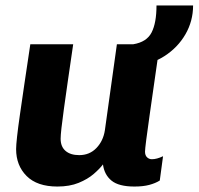

<svg xmlns="http://www.w3.org/2000/svg" viewBox="-20 -673 727 703"><path d="M190 10Q116 10 77.5 -28.5Q39 -67 39 -127Q39 -141 42.5 -173Q46 -205 53 -253.5Q60 -302 69.5 -367Q79 -432 91 -511H248Q237 -436 228.5 -377Q220 -318 214 -274.5Q208 -231 205 -204Q202 -177 202 -165Q202 -136 220 -120.5Q238 -105 270 -105Q308 -105 333 -131Q358 -157 364 -196L408 -511H565Q555 -442 545.5 -375Q536 -308 528 -252.5Q520 -197 515.5 -161.5Q511 -126 511 -118Q511 -104 518.5 -97Q526 -90 536 -90Q554 -90 577 -101L565 -12Q549 -2 526.5 4Q504 10 472 10Q415 10 388.5 -11.5Q362 -33 357 -71Q345 -55 323 -36Q301 -17 268 -3.5Q235 10 190 10ZM468 -430V-511Q517 -519 535 -554Q553 -589 553 -653H687Q687 -596 659 -547.5Q631 -499 582 -467.5Q533 -436 468 -430Z"/></svg>

Font: Chivo Mono
Style: Bold Italic
Weight: 700
Italic angle: -8.05°
Monospace: yes
Version: Version 1.008